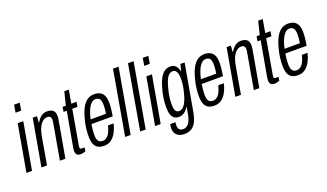

<svg xmlns="http://www.w3.org/2000/svg" viewBox="-82 -1285 3458 2032"><g transform="rotate(-20 1647.5 -268.5)"><path d="M117 -638 131 -723H194L180 -638ZM7 0 100 -526H163L70 0Z M176 0 269 -526H317L312 -456H316Q333 -486 351.5 -504Q370 -522 391 -530Q412 -538 433 -538Q461 -538 481 -529.5Q501 -521 512 -502.5Q523 -484 523 -454Q523 -444 521.5 -432Q520 -420 518 -407L446 0H384L453 -393Q455 -404 456.5 -413Q458 -422 458 -431Q458 -447 454 -458Q450 -469 440 -474.5Q430 -480 413 -480Q394 -480 376 -469.5Q358 -459 341.5 -438Q325 -417 313 -385.5Q301 -354 293 -312L239 0Z M615 11Q595 11 582.5 4Q570 -3 565 -16Q560 -29 560 -47Q560 -59 562 -73Q564 -87 567 -103L633 -472H597L606 -526H642L679 -675H730L704 -526H763L754 -472H695L629 -94Q628 -88 626.5 -78.5Q625 -69 625 -65Q625 -53 629.5 -48Q634 -43 644 -43H678L671 -1Q662 2 652 5Q642 8 632.5 9.5Q623 11 615 11Z M880 12Q839 12 811.5 -3Q784 -18 770.5 -51Q757 -84 757 -137Q757 -184 763 -231.5Q769 -279 782 -324Q799 -393 824 -441Q849 -489 884 -513.5Q919 -538 963 -538Q1003 -538 1030.5 -523Q1058 -508 1071.5 -476.5Q1085 -445 1085 -393Q1085 -362 1081 -327.5Q1077 -293 1070 -250H830Q825 -219 822 -190Q819 -161 819 -135Q819 -103 825.5 -82.5Q832 -62 846.5 -52Q861 -42 882 -42Q902 -42 919 -51.5Q936 -61 949 -78.5Q962 -96 972 -121Q982 -146 990 -177H1053Q1043 -134 1027 -99Q1011 -64 990 -39.5Q969 -15 941.5 -1.5Q914 12 880 12ZM839 -300H1012Q1016 -325 1018.5 -349Q1021 -373 1021 -393Q1021 -425 1015 -445Q1009 -465 995.5 -474.5Q982 -484 960 -484Q931 -484 907.5 -459Q884 -434 867 -392.5Q850 -351 839 -300Z M1119 0 1245 -723H1308L1181 0Z M1288 0 1414 -723H1477L1350 0Z M1566 -638 1580 -723H1643L1629 -638ZM1456 0 1549 -526H1612L1519 0Z M1719 186Q1688 186 1662.5 174.5Q1637 163 1622.5 140Q1608 117 1608 82Q1608 74 1609 63.5Q1610 53 1613 35H1673Q1672 45 1670.5 53.5Q1669 62 1669 69Q1669 92 1676 106Q1683 120 1695.5 126Q1708 132 1724 132Q1750 132 1769.5 118.5Q1789 105 1802.5 78Q1816 51 1824 11Q1828 -10 1831.5 -32Q1835 -54 1839 -75H1834Q1822 -53 1805 -37Q1788 -21 1769 -12.5Q1750 -4 1729 -4Q1698 -4 1676.5 -19Q1655 -34 1644.5 -65.5Q1634 -97 1634 -146Q1634 -199 1642 -253Q1650 -307 1665 -355Q1689 -445 1727 -491.5Q1765 -538 1818 -538Q1862 -538 1882.5 -514Q1903 -490 1910 -456H1915L1933 -526H1980L1889 -11Q1877 57 1856.5 100.5Q1836 144 1802.5 165Q1769 186 1719 186ZM1751 -62Q1768 -62 1782.5 -71Q1797 -80 1810 -96.5Q1823 -113 1834 -137.5Q1845 -162 1854 -192Q1864 -225 1871 -257Q1878 -289 1881.5 -319.5Q1885 -350 1885 -378Q1885 -412 1879 -435Q1873 -458 1860.5 -470Q1848 -482 1827 -482Q1807 -482 1789.5 -468.5Q1772 -455 1758.5 -429Q1745 -403 1734 -366Q1723 -331 1715 -294.5Q1707 -258 1703 -223Q1699 -188 1699 -156Q1699 -123 1704 -102.5Q1709 -82 1721 -72Q1733 -62 1751 -62Z M2122 12Q2081 12 2053.5 -3Q2026 -18 2012.5 -51Q1999 -84 1999 -137Q1999 -184 2005 -231.5Q2011 -279 2024 -324Q2041 -393 2066 -441Q2091 -489 2126 -513.5Q2161 -538 2205 -538Q2245 -538 2272.5 -523Q2300 -508 2313.5 -476.5Q2327 -445 2327 -393Q2327 -362 2323 -327.5Q2319 -293 2312 -250H2072Q2067 -219 2064 -190Q2061 -161 2061 -135Q2061 -103 2067.5 -82.5Q2074 -62 2088.5 -52Q2103 -42 2124 -42Q2144 -42 2161 -51.5Q2178 -61 2191 -78.5Q2204 -96 2214 -121Q2224 -146 2232 -177H2295Q2285 -134 2269 -99Q2253 -64 2232 -39.5Q2211 -15 2183.5 -1.5Q2156 12 2122 12ZM2081 -300H2254Q2258 -325 2260.5 -349Q2263 -373 2263 -393Q2263 -425 2257 -445Q2251 -465 2237.5 -474.5Q2224 -484 2202 -484Q2173 -484 2149.5 -459Q2126 -434 2109 -392.5Q2092 -351 2081 -300Z M2360 0 2453 -526H2501L2496 -456H2500Q2517 -486 2535.5 -504Q2554 -522 2575 -530Q2596 -538 2617 -538Q2645 -538 2665 -529.5Q2685 -521 2696 -502.5Q2707 -484 2707 -454Q2707 -444 2705.5 -432Q2704 -420 2702 -407L2630 0H2568L2637 -393Q2639 -404 2640.5 -413Q2642 -422 2642 -431Q2642 -447 2638 -458Q2634 -469 2624 -474.5Q2614 -480 2597 -480Q2578 -480 2560 -469.5Q2542 -459 2525.5 -438Q2509 -417 2497 -385.5Q2485 -354 2477 -312L2423 0Z M2799 11Q2779 11 2766.5 4Q2754 -3 2749 -16Q2744 -29 2744 -47Q2744 -59 2746 -73Q2748 -87 2751 -103L2817 -472H2781L2790 -526H2826L2863 -675H2914L2888 -526H2947L2938 -472H2879L2813 -94Q2812 -88 2810.5 -78.5Q2809 -69 2809 -65Q2809 -53 2813.5 -48Q2818 -43 2828 -43H2862L2855 -1Q2846 2 2836 5Q2826 8 2816.5 9.5Q2807 11 2799 11Z M3064 12Q3023 12 2995.5 -3Q2968 -18 2954.5 -51Q2941 -84 2941 -137Q2941 -184 2947 -231.5Q2953 -279 2966 -324Q2983 -393 3008 -441Q3033 -489 3068 -513.5Q3103 -538 3147 -538Q3187 -538 3214.5 -523Q3242 -508 3255.5 -476.5Q3269 -445 3269 -393Q3269 -362 3265 -327.5Q3261 -293 3254 -250H3014Q3009 -219 3006 -190Q3003 -161 3003 -135Q3003 -103 3009.5 -82.5Q3016 -62 3030.5 -52Q3045 -42 3066 -42Q3086 -42 3103 -51.5Q3120 -61 3133 -78.5Q3146 -96 3156 -121Q3166 -146 3174 -177H3237Q3227 -134 3211 -99Q3195 -64 3174 -39.5Q3153 -15 3125.5 -1.5Q3098 12 3064 12ZM3023 -300H3196Q3200 -325 3202.5 -349Q3205 -373 3205 -393Q3205 -425 3199 -445Q3193 -465 3179.5 -474.5Q3166 -484 3144 -484Q3115 -484 3091.5 -459Q3068 -434 3051 -392.5Q3034 -351 3023 -300Z"/></g></svg>

Font: Archivo ExtraCondensed Light
Style: Italic
Weight: 300
Width: 2
Italic angle: -10°
Designer: Hector Gatti
Foundry: Omnibus-Type
Version: Version 2.001